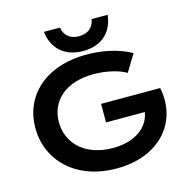

<svg xmlns="http://www.w3.org/2000/svg" viewBox="-137 -1128 1274 1275"><g transform="rotate(-15 500.0 -490.5)"><path d="M56.2 -388.7C56.2 -168.5 227.1 10.3 510.3 10.3C815.4 10.3 975.1 -196.8 925.8 -431.2L925.3 -430.7V-431.2H519.5V-303.7H786.1C768.6 -196.3 668.5 -127.4 521 -127.4C335.9 -127.4 217.3 -235.4 217.3 -385.7C217.3 -531.7 329.1 -634.8 522 -634.8C605 -634.8 691.4 -615.7 744.1 -584L815.4 -701.2C727.1 -750.5 616.7 -772.5 511.7 -772.5C220.2 -772.5 56.2 -604 56.2 -388.7ZM495.6 -800.8C628.9 -800.8 702.1 -878.4 714.8 -991.2H604C596.7 -935.5 556.2 -902.8 495.6 -902.8C435.1 -902.8 394.5 -935.5 387.2 -991.2H276.4C289.1 -878.4 365.7 -800.8 495.6 -800.8Z"/></g></svg>

Font: Krona One
Style: Regular
Weight: 400
Designer: Yvonne Schüttler
Foundry: Yvonne Schüttler
Version: Version 1.002